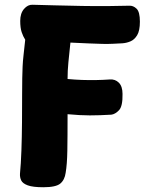

<svg xmlns="http://www.w3.org/2000/svg" viewBox="-20 -778 628 807"><path d="M64 -48Q68 -89 70 -146Q72 -203 72.5 -265Q73 -327 73 -383Q73 -422 73.5 -448.5Q74 -475 75 -498Q76 -521 79 -547Q82 -573 86 -611Q77 -625 71 -643Q65 -661 65 -690Q65 -722 81 -740.5Q97 -759 117 -758Q156 -757 211 -755.5Q266 -754 325 -753Q384 -752 436.5 -752.5Q489 -753 523 -754Q540 -755 554 -741.5Q568 -728 568 -687Q568 -649 556.5 -630Q545 -611 528 -604Q511 -597 494 -596Q474 -595 454.5 -594Q435 -593 410.5 -593.5Q386 -594 353.5 -595.5Q321 -597 276 -599Q271 -552 267.5 -516.5Q264 -481 264 -446Q295 -443 325 -442Q355 -441 384 -441.5Q413 -442 441 -444Q464 -446 479.5 -430.5Q495 -415 495 -383Q496 -331 480 -314.5Q464 -298 448 -296Q398 -293 357.5 -293Q317 -293 264 -298Q264 -201 263 -144Q262 -87 256 -52Q252 -22 233.5 -6.5Q215 9 162 9Q118 9 96.5 1Q75 -7 69 -20Q63 -33 64 -48Z"/></svg>

Font: Playpen Sans ExtraBold
Style: Regular
Weight: 800
Designer: Laura Meseguer, Veronika Burian, José Scaglione
Foundry: TypeTogether
Version: Version 1.001